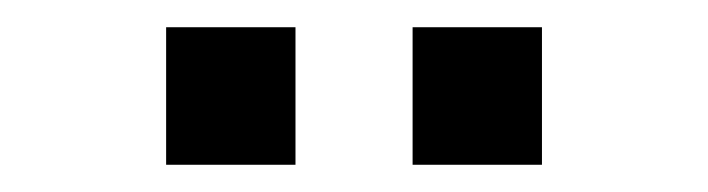

<svg xmlns="http://www.w3.org/2000/svg" viewBox="-20 -740 520 141"><path d="M283 -619V-720H378V-619ZM102 -619V-720H197V-619Z"/></svg>

Font: Nunitoga
Style: Medium
Weight: 500
Designer: Vernon Adams
Foundry: Vernon Adams
Version: Version 1.0